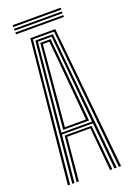

<svg xmlns="http://www.w3.org/2000/svg" viewBox="-168 -957 694 1016"><g transform="rotate(-20 178.5 -448.5)"><path d="M28.8 0 108.5 -800H248.8L328.5 0H316L238 -789.8H119.2L41.2 0ZM78.2 0 103 -253.5H254.2L279 0H266.5L244 -243.2H113.2L90.8 0ZM53.5 0 129.2 -779.2H228L303.8 0H291.2L265.8 -263.5H91.5L66 0ZM92 -273.8H264.2L243 -500.8L217.2 -768.8H140L113.8 -500.8ZM106 -284.5 125.8 -500.8 149.5 -758.8H207.8L231.8 -500.8L251.5 -284.5ZM119.2 -295H238L219.5 -500.8L197 -748.2H160.2L137.8 -500.8ZM44 -886.2V-896.8H314.2V-886.2ZM44 -845V-855.2H314.2V-845ZM44 -865.8V-876H314.2V-865.8Z"/></g></svg>

Font: Big Shoulders Inline Text Thin Light
Style: Regular
Weight: 300
Version: Version 2.002